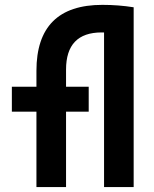

<svg xmlns="http://www.w3.org/2000/svg" viewBox="-20 -762 626 782"><path d="M128.4 0V-307.1H28.3V-408.7H128.4V-473.6Q128.4 -742.2 397 -742.2Q462.4 -742.2 523.9 -732.4H524.4V0H403.8V-629.9Q398.9 -629.9 394 -629.9Q249 -629.9 249 -478.5V-408.7H341.3V-307.1H249V0Z"/></svg>

Font: CaskaydiaCove NF SemiBold
Style: Regular
Weight: 600
Designer: Aaron Bell
Foundry: Saja Typeworks
Version: Version 2111.001; VTT 6.35;Nerd Fonts 3.2.1